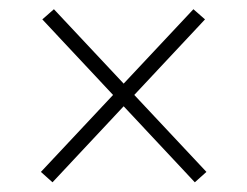

<svg xmlns="http://www.w3.org/2000/svg" viewBox="-20 -514 523 406"><path d="M416.5 -150.5 392 -128.5 69.5 -473 94 -494.5ZM66.5 -150.5 389 -494.5 413.5 -473 91 -128.5Z"/></svg>

Font: Anek Tamil Medium ExtraLight
Style: Regular
Weight: 250
Version: Version 1.003